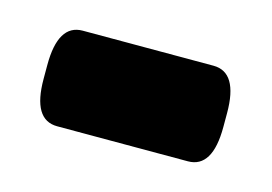

<svg xmlns="http://www.w3.org/2000/svg" viewBox="-35 -379 321 227"><g transform="rotate(15 125.0 -265.5)"><path d="M45 -207Q15 -207 15 -257V-274Q15 -324 45 -324H205Q235 -324 235 -274V-257Q235 -207 205 -207Z"/></g></svg>

Font: Asap Condensed ExtraBold
Style: Regular
Weight: 800
Width: 3
Designer: Pablo Cosgaya
Foundry: Omnibus-Type
Version: Version 3.001; ttfautohint (v1.8.4.7-5d5b)